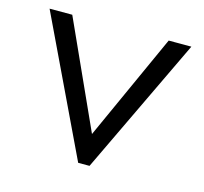

<svg xmlns="http://www.w3.org/2000/svg" viewBox="-78 -558 695 654"><g transform="rotate(15 270.0 -231.0)"><path d="M520 -472 290 10H250L20 -472H100L270 -97L440 -472Z"/></g></svg>

Font: Madhuban Light
Style: Regular
Weight: 300
Designer: jaikishan Patel
Foundry: MagicType
Version: Version 1.000